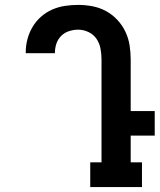

<svg xmlns="http://www.w3.org/2000/svg" viewBox="-20 -763 651 783"><path d="M348 0V-101H394V-520Q394 -542 390 -564Q386 -586 374 -604Q362 -622 341.5 -632Q321 -642 299 -642Q280 -642 261.5 -636Q243 -630 229.5 -616.5Q216 -603 210 -585Q204 -567 204 -548V-546H85V-550Q85 -577 92 -603.5Q99 -630 113 -653.5Q127 -677 147.5 -695Q168 -713 193 -724Q218 -735 245 -739Q272 -743 299 -743Q328 -743 357 -737.5Q386 -732 412 -718Q438 -704 458.5 -682Q479 -660 491.5 -633.5Q504 -607 508.5 -578Q513 -549 513 -520V-310H611V-210H513V-101H559V0Z"/></svg>

Font: Iosevka HT Extended
Style: Bold
Weight: 700
Width: 7
Monospace: yes
Designer: Belleve Invis
Foundry: Belleve Invis
Version: Version 32.3.0; ttfautohint (v1.8.4)